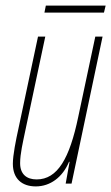

<svg xmlns="http://www.w3.org/2000/svg" viewBox="-20 -657 398 687"><path d="M139 -612H352L358 -637H144ZM108 10C160 10 204 -23 227 -78H229L215 0H236L347 -526H321L260 -239C229 -90 186 -15 111 -15C75 -15 52 -34 52 -73C52 -107 62 -148 70 -187L142 -526H116L46 -197C37 -156 26 -102 26 -71C26 -17 59 10 108 10Z"/></svg>

Font: Noto Sans ExtraCondensed Thin
Style: Italic
Weight: 100
Width: 2
Italic angle: -12°
Designer: Monotype Design Team
Foundry: Monotype Imaging Inc.
Version: Version 2.013